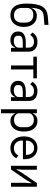

<svg xmlns="http://www.w3.org/2000/svg" viewBox="1402 -2190 988 3831"><g transform="rotate(90 1895.5 -274.0)"><path d="M284.2 12.2Q388.2 12.2 452.1 -61Q517.1 -135.3 517.1 -251Q517.1 -375.5 455.1 -446.8Q393.6 -516.1 294.9 -516.1Q235.8 -516.1 199.2 -490.7Q162.6 -465.3 139.2 -411.1H134.8Q145 -544.4 181.2 -596.2Q200.2 -622.6 229.5 -635.7Q258.8 -648.9 304.2 -652.8L476.1 -667V-748L314 -734.9Q241.7 -729 192.6 -703.1Q143.6 -677.2 111.8 -627Q50.8 -530.8 50.8 -307.1Q50.8 -142.1 113.8 -62Q172.4 12.2 284.2 12.2ZM288.1 -59.1Q217.3 -59.1 177.2 -101.1Q137.2 -143.1 137.2 -225.1V-316.9Q137.2 -376 173.3 -410.4Q209.5 -444.8 279.8 -444.8Q350.6 -444.8 390.9 -402.8Q431.2 -360.8 431.2 -278.8V-215.8Q431.2 -143.6 390.1 -99.1Q353 -59.1 288.1 -59.1Z M812 -527.8Q905.8 -527.8 957.8 -481.9Q1009.8 -436 1009.8 -354V0H935.1V-84H930.2Q913.1 -36.6 874.3 -12.2Q835.4 12.2 780.8 12.2Q699.7 12.2 653.8 -29.5Q607.9 -71.3 607.9 -144Q607.9 -294.9 828.1 -294.9H930.2V-346.2Q930.2 -459 808.1 -459Q722.7 -459 676.8 -381.8L628.9 -426.8Q651.4 -471.7 698.5 -499.8Q745.6 -527.8 812 -527.8ZM930.2 -149.9V-234.9H823.7Q691.9 -234.9 691.9 -157.2V-136.2Q691.9 -98.6 719.2 -77.4Q746.6 -56.2 793.9 -56.2Q854.5 -56.2 892.1 -83Q930.2 -110.4 930.2 -149.9Z M1285.6 -445.8V0H1365.7V-445.8H1542V-516.1H1109.9V-445.8Z M1796.4 -527.8Q1890.1 -527.8 1942.1 -481.9Q1994.1 -436 1994.1 -354V0H1919.4V-84H1914.6Q1897.5 -36.6 1858.6 -12.2Q1819.8 12.2 1765.1 12.2Q1684.1 12.2 1638.2 -29.5Q1592.3 -71.3 1592.3 -144Q1592.3 -294.9 1812.5 -294.9H1914.6V-346.2Q1914.6 -459 1792.5 -459Q1707 -459 1661.1 -381.8L1613.3 -426.8Q1635.7 -471.7 1682.9 -499.8Q1730 -527.8 1796.4 -527.8ZM1914.6 -149.9V-234.9H1808.1Q1676.3 -234.9 1676.3 -157.2V-136.2Q1676.3 -98.6 1703.6 -77.4Q1731 -56.2 1778.3 -56.2Q1838.9 -56.2 1876.5 -83Q1914.6 -110.4 1914.6 -149.9Z M2159.2 -516.1V200.2H2239.3V-84H2243.2Q2289.6 12.2 2394 12.2Q2490.2 12.2 2548.3 -61Q2604 -133.3 2604 -257.8Q2604 -382.8 2548.3 -455.1Q2490.7 -527.8 2394 -527.8Q2282.7 -527.8 2243.2 -432.1H2239.3V-516.1ZM2372.1 -60.1Q2314.9 -60.1 2278.3 -87.9Q2239.3 -117.2 2239.3 -165V-356.9Q2239.3 -400.4 2278.3 -428.2Q2317.4 -456.1 2372.1 -456.1Q2439.5 -456.1 2478.8 -413.8Q2518.1 -371.6 2518.1 -301.8V-213.9Q2518.1 -144.5 2478.8 -102.3Q2439.5 -60.1 2372.1 -60.1Z M2932.6 12.2Q3003.9 12.2 3057.6 -19.8Q3111.3 -51.8 3136.7 -106L3079.6 -147Q3059.6 -104 3022.9 -81.1Q2986.3 -58.1 2938 -58.1Q2867.7 -58.1 2825.7 -103Q2784.7 -147 2784.7 -213.9V-237.8H3155.8V-275.9Q3155.8 -388.2 3095.7 -457Q3032.7 -527.8 2932.6 -527.8Q2826.7 -527.8 2764.6 -455.1Q2700.7 -380.4 2700.7 -257.8Q2700.7 -135.3 2764.6 -62Q2826.7 12.2 2932.6 12.2ZM2932.6 -460.9Q2994.6 -460.9 3032.2 -419.4Q3069.8 -377.9 3069.8 -309.1V-297.9H2784.7V-305.2Q2784.7 -372.1 2826.7 -417Q2867.7 -460.9 2932.6 -460.9Z M3287.6 -516.1V0H3361.8L3567.9 -299.8L3631.8 -410.2H3635.7L3627.4 -286.1V0H3705.6V-516.1H3631.8L3425.8 -215.8L3361.8 -106H3357.4L3365.7 -230V-516.1Z"/></g></svg>

Font: Plexus Sans
Style: Regular
Weight: 400
Version: Version 2.001;PS 002.001;hotconv 1.0.70;makeotf.lib2.5.58329